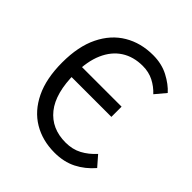

<svg xmlns="http://www.w3.org/2000/svg" viewBox="-185 -799 941 941"><g transform="rotate(45 285.5 -328.0)"><path d="M337.6 12Q253.8 12 189.3 -26.4Q124.8 -64.8 88.2 -140.6Q51.6 -216.3 51.6 -327.6Q51.6 -438.9 88.8 -514.7Q125.9 -590.5 191.4 -629.4Q256.9 -668.3 341.6 -668.3Q401.5 -668.3 448.3 -643.8Q495 -619.2 523.3 -587.4L477.6 -533Q451.7 -560.9 418.3 -577.9Q384.9 -594.9 343 -594.9Q278.9 -594.9 232.1 -564.7Q185.4 -534.5 159.9 -476.3Q134.4 -418 134.4 -333.6Q134.4 -197.6 189 -129.5Q243.6 -61.4 341 -61.4Q388.5 -61.4 425.3 -81Q462.1 -100.5 493.2 -135.1L538.9 -82.7Q500.5 -37.9 451.1 -12.9Q401.8 12 337.6 12ZM92.2 -309.3V-380H410.8V-309.3Z"/></g></svg>

Font: SourceSans3VF
Style: Regular
Weight: 200
Designer: Paul D. Hunt
Foundry: Adobe
Version: Version 3.052;hotconv 1.1.0;makeotfexe 2.6.0